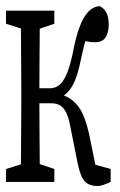

<svg xmlns="http://www.w3.org/2000/svg" viewBox="-26 -558 400 639"><path d="M-5.9 47.4V4.4L69.3 -19H85L154.8 4.4V47.4ZM-5.9 -479V-522.5H154.8V-479L85 -455.1H69.3ZM42.5 47.4Q43.5 20 43.7 -24.2Q43.9 -68.4 44.4 -117.2Q44.9 -166 44.9 -204.1V-270Q44.9 -308.6 44.4 -357.2Q43.9 -405.8 43.7 -450.7Q43.5 -495.6 42.5 -522.5H107.4Q106.4 -495.6 106.2 -450.2Q106 -404.8 105.5 -353.8Q105 -302.7 105 -259.3V-217.3Q105 -173.3 105.5 -121.6Q106 -69.8 106.2 -24.9Q106.4 20 107.4 47.4ZM232.4 -15.1 207.5 -139.2Q202.6 -166.5 194.6 -182.9Q186.5 -199.2 174.6 -206.8Q162.6 -214.4 144 -214.4H75.2V-264.2H140.6Q156.2 -264.2 169.7 -273.7Q183.1 -283.2 194.6 -308.6Q206.1 -334 215.8 -379.4Q225.6 -432.1 238.3 -466.6Q251 -501 267.1 -518.3Q283.2 -535.6 305.7 -537.6Q321.3 -530.3 328.6 -514.6Q335.9 -499 335.9 -476.6Q335.9 -449.7 325.4 -433.6Q314.9 -417.5 291 -417.5Q275.9 -417.5 264.6 -419.9Q253.4 -422.4 235.8 -427.7L279.3 -476.1Q270 -457 261.2 -430.9Q252.4 -404.8 243.2 -359.9Q234.9 -318.8 224.6 -292.7Q214.4 -266.6 199.2 -251.2Q184.1 -235.8 165 -227.5V-246.6Q194.3 -240.7 215.1 -224.1Q235.8 -207.5 248.8 -179.9Q261.7 -152.3 271 -109.4L300.8 36.6L257.3 -19L342.3 4.4V47.4Q332.5 52.2 320.3 56.6Q308.1 61 298.3 61Q271 61 256.3 45.9Q241.7 30.8 232.4 -15.1Z"/></svg>

Font: Scarab Serif
Style: Condensed
Weight: 400
Designer: John Roberts
Foundry: Scarab
Version: 1.0